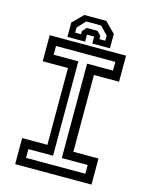

<svg xmlns="http://www.w3.org/2000/svg" viewBox="-125 -929 781 1007"><g transform="rotate(15 265.0 -425.0)"><path d="M57.5 0V-141.5H194.5V-558.5H57.5V-700H472V-558.5H335.5V-141.5H472V0ZM104 -46.5H426V-94H285.5V-606.5H426V-654H104V-606.5H238V-94H104ZM324.5 -849.5 380.5 -793.5V-715.5H284.5V-753.5H245.5V-715.5H149.5V-793.5L205.5 -849.5ZM305 -819H224L183 -775.5V-747.5H215V-765L235.5 -787H294L314.5 -765V-747.5H346.5V-775.5Z"/></g></svg>

Font: Tourney Thin Medium
Style: Regular
Weight: 500
Version: Version 1.015